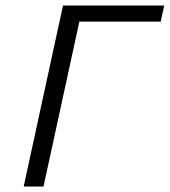

<svg xmlns="http://www.w3.org/2000/svg" viewBox="-20 -678 617 698"><path d="M66.1 0 209.1 -658H281.2L138.2 0ZM229.5 -599.5 242.5 -658H577.1L564.2 -599.5Z"/></svg>

Font: Ysabeau
Style: Bold Italic
Weight: 700
Italic angle: -12°
Designer: Christian Thalmann (Catharsis Fonts)
Version: Version 2.002